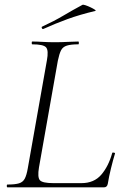

<svg xmlns="http://www.w3.org/2000/svg" viewBox="-20 -803 534 823"><path d="M12 0Q9 0 9 -6Q9 -12 12 -12Q44 -12 61 -17Q78 -22 86 -37Q94 -52 99 -81L181 -544Q189 -587 177.5 -600Q166 -613 118 -613Q116 -613 116 -619Q116 -625 118 -625Q138 -625 162.5 -623.5Q187 -622 215 -622Q244 -622 270.5 -623.5Q297 -625 316 -625Q318 -625 318 -619Q318 -613 316 -613Q284 -613 266.5 -607.5Q249 -602 241.5 -587Q234 -572 228 -543L147 -85Q140 -43 151 -30.5Q162 -18 209 -18H329Q383 -18 414 -54Q445 -90 461 -147Q461 -150 467.5 -149Q474 -148 473 -145Q465 -119 456 -82.5Q447 -46 442 -15Q439 0 426 0ZM166 -679Q162 -677 159.5 -682.5Q157 -688 161 -689Q211 -712 251.5 -736Q292 -760 333 -782Q336 -784 346.5 -780.5Q357 -777 368.5 -771.5Q380 -766 386.5 -761.5Q393 -757 388 -756Q321 -740 269 -721Q217 -702 166 -679Z"/></svg>

Font: Cormorant Garamond Light Light
Style: Italic
Weight: 300
Italic angle: -10°
Version: Version 4.001